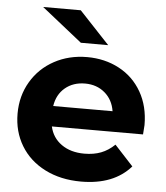

<svg xmlns="http://www.w3.org/2000/svg" viewBox="-54 -799 738 854"><g transform="rotate(5 315.5 -371.5)"><path d="M596 -225H189Q200 -175 241 -146Q282 -117 343 -117Q385 -117 417.5 -129.5Q450 -142 478 -169L561 -79Q485 8 339 8Q248 8 178 -27.5Q108 -63 70 -126Q32 -189 32 -269Q32 -348 69.5 -411.5Q107 -475 172.5 -510.5Q238 -546 319 -546Q398 -546 462 -512Q526 -478 562.5 -414.5Q599 -351 599 -267Q599 -264 596 -225ZM187 -316H452Q444 -367 408 -397.5Q372 -428 320 -428Q267 -428 231 -398Q195 -368 187 -316ZM104 -751H272L407 -607H285Z"/></g></svg>

Font: Montserrat-Bold
Style: Bold
Weight: 700
Version: Version 7.200